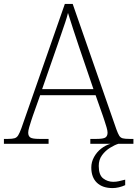

<svg xmlns="http://www.w3.org/2000/svg" viewBox="-23 -734 701 980"><path d="M-3 0V-25H18Q40 -25 51.5 -28.5Q63 -32 70 -43.5Q77 -55 86 -79L308 -714H348L571 -74Q579 -52 585.5 -41.5Q592 -31 603.5 -28Q615 -25 638 -25H658V0H438V-25H470Q505 -25 515.5 -32.5Q526 -40 526 -57Q526 -67 521 -84Q516 -101 510.5 -117.5Q505 -134 502 -143L465 -248H182L145 -144Q142 -135 136.5 -118.5Q131 -102 126 -84.5Q121 -67 121 -57Q121 -40 131.5 -32.5Q142 -25 178 -25H225V0ZM192 -279H454L380 -496Q366 -538 350 -586.5Q334 -635 324 -668Q320 -650 310.5 -621.5Q301 -593 290 -561.5Q279 -530 271 -506ZM552 226Q500 226 471.5 198.5Q443 171 443 121Q443 93 457 67.5Q471 42 493.5 24.5Q516 7 541 0H581Q562 6 538.5 20.5Q515 35 498 58Q481 81 481 113Q481 159 503.5 176.5Q526 194 555 194Q570 194 583 191Q596 188 616 183V211Q601 218 584 222Q567 226 552 226Z"/></svg>

Font: Noto Serif ExtraLight
Style: Regular
Weight: 200
Designer: Monotype Design Team
Foundry: Monotype Imaging Inc.
Version: Version 2.015; ttfautohint (v1.8.4.7-5d5b)